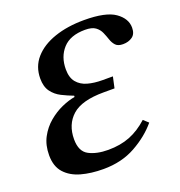

<svg xmlns="http://www.w3.org/2000/svg" viewBox="-124 -773 834 890"><g transform="rotate(-20 292.5 -328.0)"><path d="M237 12Q176 12 127.5 -1.5Q79 -15 50 -47Q21 -79 21 -134Q21 -184 41 -221.5Q61 -259 92.5 -285.5Q124 -312 159 -327.5Q194 -343 224 -348L225 -354Q196 -365 168 -379Q140 -393 122 -417.5Q104 -442 104 -482Q104 -541 140.5 -582.5Q177 -624 241 -646Q305 -668 387 -668Q494 -668 539.5 -636Q585 -604 585 -559Q585 -528 566 -514.5Q547 -501 520 -501Q495 -501 483.5 -513.5Q472 -526 466 -544Q460 -562 452 -580.5Q444 -599 427 -611.5Q410 -624 376 -624Q303 -624 266.5 -584Q230 -544 230 -482Q230 -441 249 -418Q268 -395 300 -386Q332 -377 373 -377H424L412 -322H358Q250 -322 202.5 -279.5Q155 -237 155 -164Q155 -104 193 -84Q231 -64 288 -64Q348 -64 395 -82.5Q442 -101 485 -140L509 -118Q465 -65 396 -26.5Q327 12 237 12Z"/></g></svg>

Font: STIX Two Text SemiBold
Style: Italic
Weight: 600
Italic angle: -12°
Designer: Ross Mills, John Hudson & Paul Hanslow, Tiro Typeworks Ltd; with prior portions MicroPress Inc. and Coen Hoffman, Elsevi
Foundry: Tiro Typeworks Ltd
Version: Version 2.13 b171